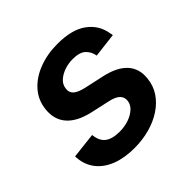

<svg xmlns="http://www.w3.org/2000/svg" viewBox="-147 -693 844 844"><g transform="rotate(-45 274.5 -271.0)"><path d="M232.9 11.2Q170.4 11.2 124.5 -6.8Q78.6 -24.9 52.5 -58.3Q26.4 -91.8 22.5 -138.2Q22.5 -141.1 22.2 -143.3Q22 -145.5 22 -147.9L141.6 -161.6Q145.5 -121.6 168.9 -103.8Q192.4 -85.9 237.8 -85.9Q269 -85.9 295.4 -95.2Q321.8 -104.5 338.9 -120.4Q356 -136.2 358.4 -157.2Q360.8 -178.2 346.7 -192.6Q332.5 -207 297.9 -214.4L208 -234.4Q136.7 -251 103.8 -289.1Q70.8 -327.1 76.7 -384.8Q82 -437.5 115.5 -475.1Q148.9 -512.7 201.7 -532.7Q254.4 -552.7 316.9 -552.7Q407.2 -552.7 456.1 -516.4Q504.9 -480 513.7 -421.4Q514.6 -418.5 515.4 -414.8Q516.1 -411.1 516.6 -407.7L402.8 -394Q397.9 -422.4 378.7 -440.2Q359.4 -458 316.9 -458Q289.6 -458 264.6 -449.2Q239.7 -440.4 223.1 -425Q206.5 -409.7 204.1 -387.7Q200.7 -366.2 215.1 -352.3Q229.5 -338.4 268.1 -329.6L357.4 -310.1Q429.2 -294.4 462.4 -257.8Q495.6 -221.2 489.3 -165Q485.4 -124.5 463.9 -92Q442.4 -59.6 407.2 -36.4Q372.1 -13.2 327.4 -1Q282.7 11.2 232.9 11.2Z"/></g></svg>

Font: Inter SemiBold
Style: Italic
Weight: 600
Italic angle: -9.3988°
Designer: Rasmus Andersson
Foundry: rsms
Version: Version 4.001;git-66647c0bb